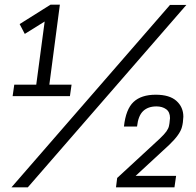

<svg xmlns="http://www.w3.org/2000/svg" viewBox="-20 -801 840 821"><path d="M279 -390H34L41 -439H135L171 -709L86 -656L64 -698L196 -781H236L191 -439H286ZM99 0H29L707 -780H777ZM726 0H476L481 -40L663 -208Q683 -227 691.5 -239Q700 -251 702.5 -262Q705 -273 706 -287L707 -296Q707 -322 690.5 -334Q674 -346 649 -346Q613 -346 592 -326Q571 -306 566 -260H510Q518 -334 551 -365Q584 -396 646 -396Q705 -396 734.5 -369.5Q764 -343 764 -302Q763 -276 758 -258Q750 -226 704 -182L560 -49H733Z"/></svg>

Font: Tanohe Sans
Style: Italic
Weight: 400
Designer: Village Type and Design LLC & Cristiano Sobral
Foundry: Cooper Hewitt Smithsonian Design Museum
Version: Version 1.00;September 29, 2021;FontCreator 13.0.0.2655 64-b